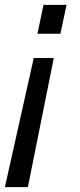

<svg xmlns="http://www.w3.org/2000/svg" viewBox="-28 -558 326 785"><path d="M150 -538H244L219 -420H125ZM110 -321H192L86 207H-8Z"/></svg>

Font: Plus Jakarta Display
Style: Italic
Weight: 400
Italic angle: -12°
Designer: Gumpita Rahayu
Foundry: Tokotype Studio
Version: Version 1.000